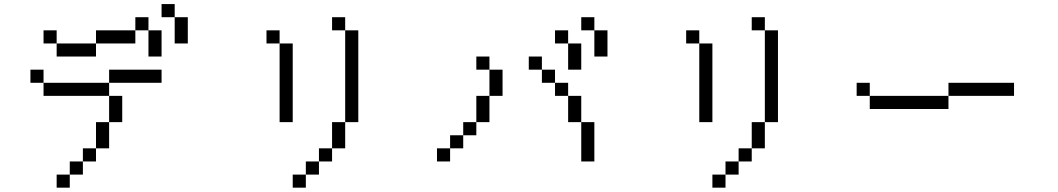

<svg xmlns="http://www.w3.org/2000/svg" viewBox="-20 -832 5040 915"><path d="M750 -437.5V-500H500V-437.5H187.5V-375H500Q500 -375 500 -250H437.5Q437.5 -250 437.5 -125H375V-62.5H312.5V0H250V62.5H312.5V0H375V-62.5H437.5V-125H500Q500 -125 500 -250H562.5Q562.5 -250 562.5 -375H500V-437.5ZM187.5 -437.5V-500H125V-437.5ZM250 -625V-562.5H437.5V-625ZM250 -625V-687.5H187.5V-625ZM437.5 -625H625V-687.5H437.5ZM687.5 -687.5Q687.5 -687.5 687.5 -562.5H750Q750 -562.5 750 -687.5ZM625 -687.5H687.5V-750H625ZM812.5 -750Q812.5 -750 812.5 -625H875Q875 -625 875 -750ZM812.5 -750V-812.5H750V-750Z M1437.5 0H1375V62.5H1437.5ZM1437.5 0H1500V-62.5H1437.5ZM1500 -62.5H1562.5V-125H1500ZM1562.5 -125H1625Q1625 -125 1625 -250H1562.5Q1562.5 -250 1562.5 -125ZM1625 -250H1687.5V-687.5H1625ZM1312.5 -625Q1312.5 -625 1312.5 -250H1375Q1375 -250 1375 -625ZM1312.5 -625V-687.5H1250V-625ZM1625 -687.5V-750H1562.5V-687.5Z M2125 -125H2062.5V-62.5H2125ZM2125 -125H2187.5V-187.5H2125ZM2750 -250V-62.5H2812.5V-250ZM2187.5 -187.5H2250V-250H2187.5ZM2250 -250H2312.5Q2312.5 -250 2312.5 -375H2250Q2250 -375 2250 -250ZM2750 -250Q2750 -250 2750 -375H2687.5Q2687.5 -375 2687.5 -250ZM2312.5 -375H2375Q2375 -375 2375 -500H2312.5Q2312.5 -500 2312.5 -375ZM2687.5 -375V-437.5H2625V-375ZM2625 -437.5V-500H2562.5V-437.5ZM2312.5 -500V-562.5H2250V-500ZM2562.5 -500V-562.5H2500V-500ZM2687.5 -625Q2687.5 -625 2687.5 -500H2750Q2750 -500 2750 -625ZM2687.5 -625V-687.5H2625V-625ZM2812.5 -687.5Q2812.5 -687.5 2812.5 -562.5H2875Q2875 -562.5 2875 -687.5ZM2812.5 -687.5V-750H2750V-687.5Z M3437.5 0H3375V62.5H3437.5ZM3437.5 0H3500V-62.5H3437.5ZM3500 -62.5H3562.5V-125H3500ZM3562.5 -125H3625Q3625 -125 3625 -250H3562.5Q3562.5 -250 3562.5 -125ZM3625 -250H3687.5V-687.5H3625ZM3312.5 -625Q3312.5 -625 3312.5 -250H3375Q3375 -250 3375 -625ZM3312.5 -625V-687.5H3250V-625ZM3625 -687.5V-750H3562.5V-687.5Z M4812.5 -375V-437.5H4500V-375H4125V-312.5H4500V-375ZM4125 -375V-437.5H4062.5V-375Z"/></svg>

Font: Unifont
Style: Regular
Weight: 500
Version: Version 13.0.05